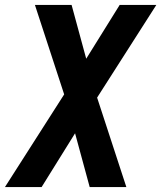

<svg xmlns="http://www.w3.org/2000/svg" viewBox="-21 -755 651 775"><path d="M-1 0 238 -374 120 -735H268L327 -518L462 -735H610L371 -361L489 0H341L282 -217L147 0Z"/></svg>

Font: Iosevka Aile Extrabold
Style: Italic
Weight: 800
Italic angle: -9°
Designer: Belleve Invis
Foundry: Belleve Invis
Version: Version 31.1.0; ttfautohint (v1.8.4)